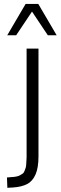

<svg xmlns="http://www.w3.org/2000/svg" viewBox="-20 -770 302 955"><path d="M107.4 -750.5 16.1 -594.7H60.5L139.2 -712.4L217.8 -594.7H261.7L170.4 -750.5ZM171.4 -528.3H112.3V-21V12.7Q111.8 23.4 110.8 40Q110.4 54.7 108.4 62.5Q106.4 68.8 102.5 79.1Q98.6 89.4 93.8 92.8Q87.4 97.7 80.6 101.1Q73.7 105.5 62 107.9Q50.8 110.4 37.1 110.8L14.6 112.8L16.6 164.1L44.4 162.6Q87.4 159.7 115.2 145.5Q141.6 131.8 156.7 98.1Q171.4 64.9 171.4 7.8Z"/></svg>

Font: My Font
Style: ExtraLight
Weight: 500
Designer: Vernon Adams
Foundry: newtypography
Version: Version 0.001